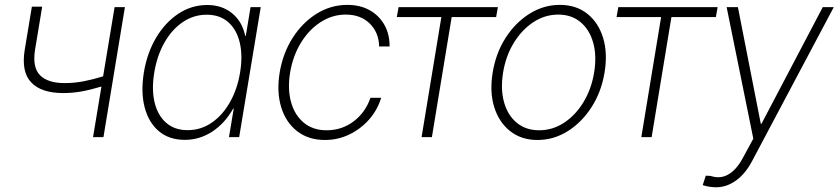

<svg xmlns="http://www.w3.org/2000/svg" viewBox="-20 -565 3455 791"><path d="M240.7 -181.6Q149.9 -181.6 108.4 -225.6Q66.9 -269.5 82 -360.8L111.3 -537.6H153.8L124.5 -360.8Q112.8 -287.6 144.8 -255.1Q176.8 -222.7 246.6 -222.7Q285.6 -222.7 325 -230.2Q364.3 -237.8 404.8 -250.5L452.1 -535.6H494.6L406.2 0H363.3L397.9 -208.5Q352.1 -194.8 315.4 -188.2Q278.8 -181.6 240.7 -181.6Z M742.2 11.2Q676.3 11.2 634 -24.9Q591.8 -61 575.7 -123.8Q559.6 -186.5 572.8 -267.1Q585.9 -346.7 623 -409.4Q660.2 -472.2 714.6 -508.3Q769 -544.4 834 -544.4Q894 -544.4 935.8 -510.7Q977.5 -477.1 990.2 -417.5H992.7L1012.2 -535.6H1054.2L965.3 0H923.3L942.9 -117.2H940.4Q906.7 -57.1 854.5 -22.9Q802.2 11.2 742.2 11.2ZM752.9 -28.8Q807.6 -28.8 852.3 -59.6Q897 -90.3 927.5 -144.3Q958 -198.2 969.2 -267.1Q980.5 -335.4 967.8 -389.2Q955.1 -442.9 920.4 -473.6Q885.7 -504.4 831.5 -504.4Q778.3 -504.4 733.6 -474.4Q689 -444.3 658.2 -390.9Q627.4 -337.4 615.7 -267.1Q604 -196.8 616.9 -143.1Q629.9 -89.4 664.6 -59.1Q699.2 -28.8 752.9 -28.8Z M1318.8 11.7Q1251 11.7 1204.3 -24.4Q1157.7 -60.5 1138.4 -123.5Q1119.1 -186.5 1132.3 -266.6Q1145.5 -346.2 1185.8 -409.2Q1226.1 -472.2 1284.4 -508.5Q1342.8 -544.9 1411.1 -544.9Q1463.4 -544.9 1502.4 -523.2Q1541.5 -501.5 1563.5 -462.9Q1585.4 -424.3 1585 -373.5H1542Q1541 -430.2 1503.7 -467.5Q1466.3 -504.9 1404.3 -504.9Q1349.1 -504.9 1301.3 -474.1Q1253.4 -443.4 1220.2 -389.6Q1187 -335.9 1175.3 -266.6Q1164.1 -198.7 1179 -144.8Q1193.8 -90.8 1231.4 -59.6Q1269 -28.3 1325.7 -28.3Q1388.2 -28.3 1436.8 -64.9Q1485.4 -101.6 1506.3 -162.1H1550.3Q1534.7 -110.8 1499.8 -71.8Q1464.8 -32.7 1418.2 -10.5Q1371.6 11.7 1318.8 11.7Z M1716.8 0 1798.3 -494.6H1614.7L1622.1 -535.6H2031.2L2023.9 -494.6H1840.8L1759.3 0Z M2194.3 11.7Q2127.9 11.7 2081.8 -24.7Q2035.6 -61 2016.1 -123.8Q1996.6 -186.5 2009.8 -266.6Q2022.9 -346.7 2063.2 -409.4Q2103.5 -472.2 2161.6 -508.5Q2219.7 -544.9 2286.6 -544.9Q2353.5 -544.9 2399.4 -508.5Q2445.3 -472.2 2464.6 -409.2Q2483.9 -346.2 2470.7 -266.6Q2457.5 -186.5 2417.2 -123.8Q2377 -61 2319.1 -24.7Q2261.2 11.7 2194.3 11.7ZM2201.2 -28.3Q2256.3 -28.3 2303.5 -59.1Q2350.6 -89.8 2383.5 -143.8Q2416.5 -197.8 2427.7 -266.6Q2439 -335.4 2423.8 -389.2Q2408.7 -442.9 2371.6 -473.9Q2334.5 -504.9 2279.8 -504.9Q2225.1 -504.9 2177.7 -473.9Q2130.4 -442.9 2097.2 -389.2Q2064 -335.4 2052.7 -266.6Q2041.5 -197.8 2056.6 -143.8Q2071.8 -89.8 2109.1 -59.1Q2146.5 -28.3 2201.2 -28.3Z M2622.1 0 2703.6 -494.6H2520L2527.3 -535.6H2936.5L2929.2 -494.6H2746.1L2664.6 0Z M2930.7 206.5Q2902.8 206.5 2875 197.8L2887.7 158.7L2907.2 159.7Q2947.8 173.3 2981.7 153.1Q3015.6 132.8 3041 84.5L3083.5 6.3L2973.6 -535.6H3020L3114.3 -55.2H3117.2L3369.6 -535.6H3415L3077.1 101.1Q3049.8 151.9 3011.5 179.2Q2973.1 206.5 2930.7 206.5Z"/></svg>

Font: Inter Display Extra Light
Style: Italic
Weight: 200
Italic angle: -9.39999°
Designer: Rasmus Andersson
Foundry: rsms
Version: Version 4.000;git-4fc901f